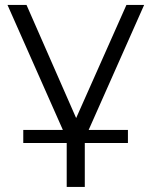

<svg xmlns="http://www.w3.org/2000/svg" viewBox="-20 -545 599 759"><path d="M258.7 36.8 9.6 -525.5H84.8L298.5 -38.4H263.3L479.8 -525.5H549.8L300.2 36.8ZM243.7 194V-34.9H315.2V194ZM72 20.4V-31.4H485.7V20.4Z"/></svg>

Font: Montserrat Thin
Style: Regular
Weight: 100
Designer: Julieta Ulanovsky
Foundry: Julieta Ulanovsky
Version: Version 9.000